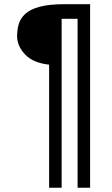

<svg xmlns="http://www.w3.org/2000/svg" viewBox="-20 -879 523 899"><path d="M210 0V-576.2Q134.8 -584.5 97.4 -624Q60.1 -663.6 60.1 -710Q60.1 -738.8 67.6 -765.6Q75.2 -792.5 97.9 -813.7Q120.6 -835 165 -847.2Q209.5 -859.4 283.2 -859.4H401.9V0H343.3V-791H268.6V0Z"/></svg>

Font: Antonio Thin
Style: Regular
Weight: 250
Designer: Vernon Adams
Foundry: Vernon Adams
Version: Version 1.002